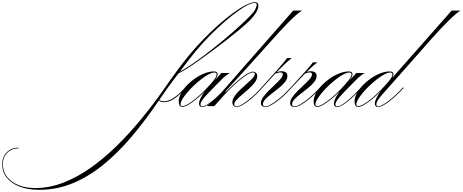

<svg xmlns="http://www.w3.org/2000/svg" viewBox="-1508 -970 4230 1755"><path d="M-8 -36Q-36 -36 -56 -51Q-176 126 -301.5 275Q-427 424 -561.5 534Q-696 644 -842 704.5Q-988 765 -1148 765Q-1253 765 -1329 735.5Q-1405 706 -1446.5 653.5Q-1488 601 -1488 532Q-1488 465 -1446.5 422.5Q-1405 380 -1339 380L-1338 386Q-1401 386 -1441.5 426.5Q-1482 467 -1482 532Q-1482 596 -1444.5 645Q-1407 694 -1340.5 721.5Q-1274 749 -1187 749Q-1056 749 -927.5 699Q-799 649 -675.5 561Q-552 473 -436 358.5Q-320 244 -213.5 114Q-107 -16 -13 -150Q52 -245 108 -320.5Q164 -396 216 -460Q279 -537 349 -609Q419 -681 489 -743Q559 -805 623 -851.5Q687 -898 739 -924Q791 -950 823 -950Q854 -950 854 -917Q854 -889 829 -849.5Q804 -810 757 -766Q721 -732 667 -687.5Q613 -643 549.5 -594Q486 -545 421 -497Q356 -449 297 -407.5Q238 -366 193 -338Q148 -310 124 -300Q1 -138 -23 -99Q-37 -77 -52 -57Q-33 -44 -9 -44Q31 -44 77.5 -74Q124 -104 172 -157L182 -169H192L182 -157Q126 -94 80 -65Q34 -36 -8 -36ZM220 -426Q196 -395 175 -367Q154 -339 135 -314Q178 -337 236 -376Q294 -415 360 -465Q426 -515 493 -569.5Q560 -624 621 -677.5Q682 -731 731 -778Q780 -825 809 -859Q820 -872 829.5 -894Q839 -916 839 -926Q839 -943 819 -943Q789 -943 737 -913.5Q685 -884 619.5 -833Q554 -782 483.5 -716Q413 -650 345 -575.5Q277 -501 220 -426Z M159 7Q126 7 126 -44Q126 -78 146 -116Q166 -154 200 -189.5Q234 -225 276 -254Q318 -283 362.5 -300Q407 -317 447 -317Q481 -317 481 -291Q481 -271 456 -237L516 -303H593Q555 -281 520 -246Q446 -172 403.5 -127.5Q361 -83 343 -58Q325 -33 325 -17Q325 3 341 3Q359 3 391 -17.5Q423 -38 463.5 -74Q504 -110 545 -156L556 -169H566L557 -159Q516 -112 473.5 -73.5Q431 -35 395.5 -13Q360 9 339 9Q328 9 319.5 0.5Q311 -8 311 -21Q311 -62 363 -134Q327 -97 288 -65Q249 -33 215 -13Q181 7 159 7ZM160 0Q179 0 211.5 -19Q244 -38 284.5 -71.5Q325 -105 367 -148Q414 -197 443 -232.5Q472 -268 472 -290Q472 -307 450 -307Q430 -307 399.5 -291Q369 -275 334.5 -248.5Q300 -222 266 -190Q232 -158 204 -125Q176 -92 159 -63.5Q142 -35 142 -16Q142 0 160 0Z M652 9Q638 9 627 -3.5Q616 -16 616 -34Q616 -62 636.5 -91.5Q657 -121 687.5 -150Q718 -179 749 -206Q780 -233 800.5 -255Q821 -277 821 -293Q821 -308 803 -308Q785 -308 754 -289Q723 -270 685 -239Q647 -208 609 -171Q571 -134 538 -98L451 0H383Q425 -33 471 -78.5Q517 -124 556 -170L732 -372L1172 -873H1254Q1233 -863 1199 -833Q1165 -803 1125.5 -763Q1086 -723 1048 -681.5Q1010 -640 981 -607L751 -351L551 -133H560Q592 -166 627.5 -198.5Q663 -231 696.5 -257.5Q730 -284 758 -299.5Q786 -315 804 -315Q819 -315 831 -305Q843 -295 843 -274Q843 -246 822 -217.5Q801 -189 769.5 -161Q738 -133 706.5 -106.5Q675 -80 654 -57Q633 -34 633 -16Q633 3 654 3Q674 3 710.5 -19.5Q747 -42 789.5 -78Q832 -114 869 -156L881 -169H891L882 -159Q841 -112 796.5 -74Q752 -36 713.5 -13.5Q675 9 652 9Z M917 3Q938 3 975 -19.5Q1012 -42 1055 -78Q1098 -114 1136 -156L1148 -169H1158L1149 -159Q1108 -112 1062.5 -74Q1017 -36 978.5 -13.5Q940 9 916 9Q903 9 890 0.5Q877 -8 877 -27Q877 -53 897 -81.5Q917 -110 947 -140Q977 -170 1007 -198Q1037 -226 1057 -249.5Q1077 -273 1077 -290Q1077 -308 1055 -308Q1045 -308 1032.5 -304.5Q1020 -301 1008 -297Q964 -250 904 -183L891 -169H881L893 -182Q985 -283 1041.5 -348Q1098 -413 1116 -439H1159Q1133 -420 1099.5 -388.5Q1066 -357 1020 -310Q1031 -314 1041 -316.5Q1051 -319 1063 -319Q1088 -319 1103.5 -309Q1119 -299 1119 -276Q1119 -248 1096.5 -220Q1074 -192 1040.5 -165Q1007 -138 973.5 -112.5Q940 -87 917.5 -63Q895 -39 895 -17Q895 3 917 3ZM1183 9Q1170 9 1157 0.5Q1144 -8 1144 -27Q1144 -53 1164 -81.5Q1184 -110 1214 -140Q1244 -170 1274 -198Q1304 -226 1324 -249.5Q1344 -273 1344 -290Q1344 -308 1322 -308Q1307 -308 1282 -299Q1259 -276 1231.5 -247Q1204 -218 1171 -183L1158 -169H1148L1160 -182Q1240 -268 1288 -322.5Q1336 -377 1352 -400H1394Q1357 -375 1295 -313Q1303 -315 1312 -317Q1321 -319 1330 -319Q1355 -319 1370.5 -309Q1386 -299 1386 -276Q1386 -248 1363.5 -220Q1341 -192 1307.5 -165Q1274 -138 1240.5 -112.5Q1207 -87 1184.5 -63Q1162 -39 1162 -17Q1162 3 1184 3Q1205 3 1242 -19.5Q1279 -42 1322 -78Q1365 -114 1403 -156L1415 -169H1425L1416 -159Q1375 -112 1329.5 -74Q1284 -36 1245.5 -13.5Q1207 9 1183 9Z M1392 7Q1359 7 1359 -44Q1359 -78 1379 -116Q1399 -154 1433 -189.5Q1467 -225 1509 -254Q1551 -283 1595.5 -300Q1640 -317 1680 -317Q1714 -317 1714 -291Q1714 -271 1689 -237L1749 -303H1826Q1788 -281 1753 -246Q1679 -172 1636.5 -127.5Q1594 -83 1576 -58Q1558 -33 1558 -17Q1558 3 1574 3Q1592 3 1624 -17.5Q1656 -38 1696.5 -74Q1737 -110 1778 -156L1789 -169H1799L1790 -159Q1749 -112 1706.5 -73.5Q1664 -35 1628.5 -13Q1593 9 1572 9Q1561 9 1552.5 0.5Q1544 -8 1544 -21Q1544 -62 1596 -134Q1560 -97 1521 -65Q1482 -33 1448 -13Q1414 7 1392 7ZM1393 0Q1412 0 1444.5 -19Q1477 -38 1517.5 -71.5Q1558 -105 1600 -148Q1647 -197 1676 -232.5Q1705 -268 1705 -290Q1705 -307 1683 -307Q1663 -307 1632.5 -291Q1602 -275 1567.5 -248.5Q1533 -222 1499 -190Q1465 -158 1437 -125Q1409 -92 1392 -63.5Q1375 -35 1375 -16Q1375 0 1393 0Z M1766 7Q1733 7 1733 -44Q1733 -78 1753 -116Q1773 -154 1807 -189.5Q1841 -225 1883 -254Q1925 -283 1969.5 -300Q2014 -317 2054 -317Q2088 -317 2088 -291Q2088 -278 2077 -258L2274 -481L2620 -873H2702Q2674 -860 2602.5 -791Q2531 -722 2429 -607L2318 -481L2056 -185Q2010 -134 1982.5 -102Q1955 -70 1943.5 -50.5Q1932 -31 1932 -17Q1932 3 1948 3Q1966 3 2000 -17.5Q2034 -38 2076.5 -74Q2119 -110 2162 -156L2174 -169H2184L2175 -159Q2132 -112 2087.5 -73.5Q2043 -35 2006 -13Q1969 9 1946 9Q1935 9 1926.5 0.5Q1918 -8 1918 -21Q1918 -62 1970 -134Q1934 -97 1895 -65Q1856 -33 1822 -13Q1788 7 1766 7ZM1767 0Q1786 0 1818.5 -19Q1851 -38 1891.5 -71.5Q1932 -105 1974 -148Q2021 -197 2050 -232.5Q2079 -268 2079 -290Q2079 -307 2057 -307Q2037 -307 2006.5 -291Q1976 -275 1941.5 -248.5Q1907 -222 1873 -190Q1839 -158 1811 -125Q1783 -92 1766 -63.5Q1749 -35 1749 -16Q1749 0 1767 0Z"/></svg>

Font: Ballet 16pt
Style: Regular
Weight: 400
Designer: Maximiliano R. Sproviero
Foundry: Omnibus-Type
Version: Version 1.100; ttfautohint (v1.8.3)